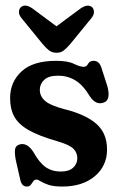

<svg xmlns="http://www.w3.org/2000/svg" viewBox="-20 -672 436 704"><path d="M203 -43Q232.5 -43 248 -57Q263.5 -71 263.5 -92Q263.5 -112.5 248.8 -127Q234 -141.5 189 -154.5Q122.5 -173.5 85 -195Q47.5 -216.5 32.2 -244.8Q17 -273 17 -312Q17 -371.5 59 -410.2Q101 -449 185.5 -449Q228.5 -449 251 -438Q273.5 -427 287 -427Q297.5 -427 303 -438Q308.5 -449 323.5 -449Q333.5 -449 341 -442.5Q348.5 -436 354 -417L373.5 -356.5Q387 -307 362 -296.5Q332.5 -284.5 310 -318Q284.5 -360.5 256 -377.5Q227.5 -394.5 193.5 -394.5Q158 -394.5 142 -379.2Q126 -364 126 -342.5Q126 -319.5 144.8 -302.5Q163.5 -285.5 217 -271.5Q295 -252 333.8 -217.5Q372.5 -183 372.5 -124Q372.5 -63.5 327.5 -25.8Q282.5 12 208.5 12Q176 12 157.2 5.5Q138.5 -1 129 -7.2Q119.5 -13.5 113.5 -13.5Q106 -13.5 102 -7.2Q98 -1 93 5.5Q88 12 78.5 12Q58.5 12 53.5 -16.5L38 -84.5Q33 -111 35.2 -124.8Q37.5 -138.5 52.5 -142.5Q79.5 -150 102.5 -114.5Q124 -75.5 147.5 -59.2Q171 -43 203 -43ZM238 -511Q225.5 -496.5 214.5 -487.5Q203.5 -478.5 187.5 -478.5Q171 -478.5 159.8 -487.2Q148.5 -496 136 -511L58.5 -606Q49 -618 49.5 -628.8Q50 -639.5 56.5 -645.5Q72 -659.5 99 -641L187 -575.5L275.5 -641Q302 -659 318 -645.5Q324 -639.5 324.5 -628.8Q325 -618 315.5 -606Z"/></svg>

Font: Fraunces 144pt S100 SemiBold
Style: Regular
Weight: 600
Version: Version 1.000; ttfautohint (v1.8.3)